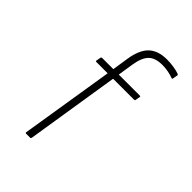

<svg xmlns="http://www.w3.org/2000/svg" viewBox="-243 -778 1075 1075"><g transform="rotate(45 294.0 -241.0)"><path d="M167 185Q165 185 163 183.5Q161 182 162 178L251 -377H162Q155 -377 156 -383L161 -410Q162 -416 169 -416H257L272 -514Q285 -595 323.5 -631Q362 -667 432 -667Q460 -667 487 -662.5Q514 -658 530 -652Q536 -650 535 -643L530 -616Q530 -609 523 -611Q505 -618 482 -622.5Q459 -627 435 -627Q379 -627 352 -600Q325 -573 315 -512L300 -416H466Q474 -416 472 -410L467 -382Q466 -377 460 -377H294L206 178Q205 182 203.5 183.5Q202 185 199 185Z"/></g></svg>

Font: Sofia Sans ExtraLight
Style: Italic
Weight: 250
Italic angle: -9°
Version: Version 4.100-B